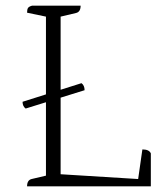

<svg xmlns="http://www.w3.org/2000/svg" viewBox="-20 -661 593 681"><path d="M76 0Q76 -22 92 -26L143 -38V-602L76 -616Q76 -628 79.5 -633Q83 -638 94 -641H266Q266 -619 250 -615L195 -602V-43L470 -26L485 -131Q509 -131 515 -117V0ZM60 -300 269 -366Q280 -358 280 -341L71 -276Q60 -284 60 -300Z"/></svg>

Font: Petrona ExtraLight
Style: Regular
Weight: 200
Designer: Ringo R. Seeber
Foundry: Ringo R. Seeber
Version: Version 2.001; ttfautohint (v1.8.3)